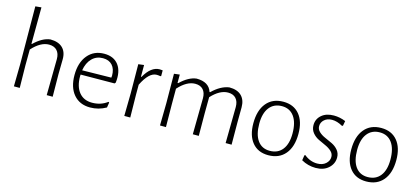

<svg xmlns="http://www.w3.org/2000/svg" viewBox="-58 -1156 3530 1616"><g transform="rotate(15 1707.0 -348.0)"><path d="M289 -461Q359 -461 396 -425.5Q433 -390 432 -325L430 -197L432 0H380L384 -315Q384 -363 359.5 -389.5Q335 -416 290 -416Q217 -416 143 -334L142 -198L145 0H94L97 -195L94 -697L146 -702L144 -384H149Q220 -453 289 -461Z M758 6Q667 6 614.5 -55.5Q562 -117 562 -224Q562 -333 615.5 -397.5Q669 -462 759 -462Q843 -462 884.5 -406Q926 -350 914 -252L906 -243L611 -241Q610 -236 610 -226Q610 -137 650.5 -87Q691 -37 764 -37Q840 -37 897 -80L904 -76L897 -31Q832 6 758 6ZM758 -423Q701 -423 663 -384.5Q625 -346 614 -279L867 -283L869 -300Q869 -358 840 -390.5Q811 -423 758 -423Z M1106 -457V-355H1111Q1168 -456 1243 -456Q1255 -456 1269 -454V-404L1262 -402Q1244 -405 1230 -405Q1164 -405 1105 -285V-198L1108 0H1056L1059 -195L1057 -451Z M1417 -457V-384H1423Q1494 -453 1563 -461Q1671 -461 1697 -380H1702Q1775 -451 1849 -461Q1918 -461 1954.5 -425.5Q1991 -390 1991 -325L1990 -197L1991 0H1939L1943 -315Q1943 -363 1919 -389.5Q1895 -416 1850 -416Q1778 -416 1705 -337V-325L1704 -197L1705 0H1653L1657 -315Q1657 -363 1633 -389.5Q1609 -416 1564 -416Q1491 -416 1417 -334V-198L1419 0H1367L1370 -195L1368 -451Z M2320 -462Q2410 -462 2460.5 -401.5Q2511 -341 2511 -233Q2511 -120 2458 -57Q2405 6 2311 6Q2221 6 2171 -54.5Q2121 -115 2121 -222Q2121 -335 2173.5 -398.5Q2226 -462 2320 -462ZM2318 -423Q2248 -423 2209 -373Q2170 -323 2170 -232Q2170 -136 2207.5 -84.5Q2245 -33 2313 -33Q2384 -33 2423 -82.5Q2462 -132 2462 -223Q2462 -319 2424 -371Q2386 -423 2318 -423Z M2760 -460Q2813 -460 2863 -439L2855 -396L2846 -394Q2799 -421 2755 -421Q2714 -421 2688 -398Q2662 -375 2662 -342Q2662 -314 2684 -293.5Q2706 -273 2737.5 -259.5Q2769 -246 2801 -230.5Q2833 -215 2855 -188.5Q2877 -162 2877 -125Q2877 -70 2835 -32Q2793 6 2724 6Q2657 6 2599 -27L2606 -72L2613 -76Q2665 -33 2727 -33Q2773 -33 2801 -58Q2829 -83 2829 -117Q2829 -145 2807 -165.5Q2785 -186 2753.5 -200Q2722 -214 2690 -229.5Q2658 -245 2636 -272.5Q2614 -300 2614 -338Q2614 -391 2654 -425.5Q2694 -460 2760 -460Z M3173 -462Q3263 -462 3313.5 -401.5Q3364 -341 3364 -233Q3364 -120 3311 -57Q3258 6 3164 6Q3074 6 3024 -54.5Q2974 -115 2974 -222Q2974 -335 3026.5 -398.5Q3079 -462 3173 -462ZM3171 -423Q3101 -423 3062 -373Q3023 -323 3023 -232Q3023 -136 3060.5 -84.5Q3098 -33 3166 -33Q3237 -33 3276 -82.5Q3315 -132 3315 -223Q3315 -319 3277 -371Q3239 -423 3171 -423Z"/></g></svg>

Font: Alegreya Sans Light
Style: Regular
Weight: 300
Designer: Juan Pablo del Peral
Foundry: Huerta Tipografica
Version: Version 2.007